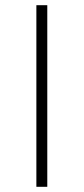

<svg xmlns="http://www.w3.org/2000/svg" viewBox="-20 -719 322 739"><path d="M120 -699H162V0H120Z"/></svg>

Font: Montserrat arm2 ExtraLight
Style: Regular
Weight: 275
Designer: Julieta Ulanovsky
Foundry: Julieta Ulanovsky
Version: Version 6.000